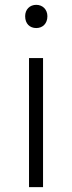

<svg xmlns="http://www.w3.org/2000/svg" viewBox="-20 -774 297 794"><path d="M100 0H158V-534H100ZM130 -658C156 -658 176 -676 176 -707C176 -735 156 -754 130 -754C103 -754 84 -735 84 -707C84 -676 103 -658 130 -658Z"/></svg>

Font: Noto Sans TC Light
Style: Regular
Weight: 300
Designer: Ryoko NISHIZUKA 西塚涼子 (kana, bopomofo & ideographs); Paul D. Hunt (Latin, Greek & Cyrillic); Sandoll Communications 산돌커뮤니
Foundry: Adobe
Version: Version 2.004;hotconv 1.0.118;makeotfexe 2.5.65603